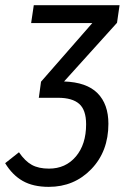

<svg xmlns="http://www.w3.org/2000/svg" viewBox="-36 -708 481 740"><path d="M424.8 -688 415 -620.1 210.9 -394Q297.9 -391.1 339.8 -348.9Q381.8 -306.6 381.8 -231Q381.8 -124.5 315.9 -56.2Q250 12.2 151.9 12.2Q91.8 12.2 51.5 -10.7Q11.2 -33.7 -16.1 -79.1L37.1 -121.1Q60.5 -86.9 86.7 -72.5Q112.8 -58.1 152.8 -58.1Q216.8 -58.1 256.3 -104.7Q295.9 -151.4 295.9 -229Q295.9 -284.2 269.3 -307.6Q242.7 -331.1 188 -331.1H112.8L113.8 -332L122.1 -393.1L319.8 -619.1H84L94.2 -688Z"/></svg>

Font: Fira Sans Compressed Book
Style: Italic
Weight: 350
Width: 3
Italic angle: -8°
Designer: Carrois Corporate & Edenspiekermann AG
Foundry: Carrois Corporate GbR & Edenspiekermann AG
Version: Version 4.203;PS 004.203;hotconv 1.0.88;makeotf.lib2.5.64775